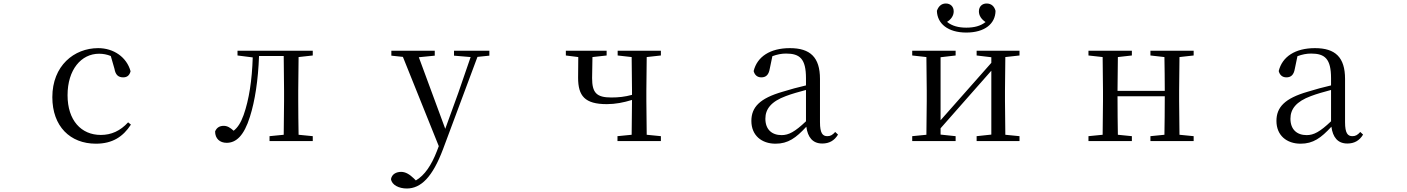

<svg xmlns="http://www.w3.org/2000/svg" viewBox="-20 -806 8040 1097"><path d="M528 15C623 15 683 -25 728 -94L712 -107C667 -58 616 -35 556 -35C444 -35 366 -118 366 -262C366 -408 444 -499 546 -499C569 -499 591 -495 613 -486L634 -413C640 -378 656 -364 684 -364C706 -364 720 -375 726 -399C704 -479 630 -531 541 -531C403 -531 279 -430 279 -251C279 -84 381 15 528 15Z M1600 0H1767V-28L1686 -36C1685 -92 1684 -174 1684 -229V-288C1684 -342 1685 -424 1686 -480L1767 -489V-516H1337V-489L1424 -478C1420 -348 1403 -237 1372 -149C1356 -105 1339 -78 1315 -59C1295 -77 1279 -87 1258 -87C1235 -87 1218 -77 1209 -55C1209 -14 1236 10 1275 10C1329 10 1374 -30 1408 -139C1437 -230 1455 -349 1460 -486H1601L1603 -288V-229L1601 -36L1520 -28V0Z M2574 -488 2669 -480 2598 -274 2524 -70 2373 -479 2464 -488V-516H2216V-488L2282 -481L2487 29L2476 58C2445 138 2406 196 2356 225L2344 213C2321 191 2298 176 2272 176C2244 176 2219 189 2214 217C2218 251 2260 271 2304 271C2385 271 2451 206 2511 47L2708 -481L2776 -488V-516H2574Z M3509 -489 3589 -480 3591 -288V-264C3550 -253 3515 -249 3473 -249C3388 -249 3363 -276 3363 -360L3365 -480L3446 -489V-516H3213V-489L3284 -480L3283 -362C3283 -258 3321 -211 3447 -211C3496 -211 3542 -220 3591 -235L3589 -36L3508 -28V0H3756V-28L3675 -36L3673 -229V-288L3675 -480L3756 -489V-516H3509Z M4678 14C4717 14 4747 -2 4768 -37L4752 -52C4736 -34 4724 -28 4707 -28C4680 -28 4665 -45 4665 -108V-355C4665 -479 4609 -531 4493 -531C4380 -531 4306 -482 4286 -400C4292 -377 4307 -364 4330 -364C4355 -364 4372 -377 4378 -413L4393 -485C4420 -495 4445 -500 4471 -500C4550 -500 4585 -470 4585 -359V-318C4541 -308 4494 -295 4452 -282C4320 -244 4273 -193 4273 -115C4273 -32 4332 15 4411 15C4483 15 4528 -18 4587 -82C4595 -22 4623 14 4678 14ZM4585 -113C4522 -53 4486 -34 4446 -34C4390 -34 4353 -66 4353 -128C4353 -183 4386 -226 4470 -257C4504 -270 4544 -281 4585 -292Z M5501 -620C5606 -620 5667 -670 5668 -744C5661 -771 5643 -786 5617 -786C5592 -786 5573 -769 5573 -741C5573 -717 5587 -696 5611 -680C5582 -657 5545 -648 5501 -648C5458 -648 5420 -657 5391 -681C5415 -696 5429 -717 5429 -741C5429 -769 5410 -786 5384 -786C5360 -786 5342 -771 5333 -744C5335 -671 5396 -620 5501 -620ZM5560 -489 5644 -479V-447L5484 -266L5354 -119V-479L5440 -489V-516H5192V-489L5273 -480L5275 -288V-229L5273 -36L5192 -28V0H5440V-28L5354 -37V-73L5509 -249L5644 -402V-37L5560 -28V0H5805V-28L5724 -36L5722 -229V-288L5724 -480L5805 -489V-516H5560Z M6553 -489 6633 -480C6634 -426 6635 -346 6635 -287H6365L6367 -480L6447 -489V-516H6199V-489L6280 -480L6282 -288V-229L6280 -36L6199 -28V0H6447V-28L6367 -36C6366 -92 6365 -177 6365 -256H6635C6635 -177 6634 -92 6633 -36L6553 -28V0H6800V-28L6719 -36L6717 -229V-288L6719 -480L6800 -489V-516H6553Z M7678 14C7717 14 7747 -2 7768 -37L7752 -52C7736 -34 7724 -28 7707 -28C7680 -28 7665 -45 7665 -108V-355C7665 -479 7609 -531 7493 -531C7380 -531 7306 -482 7286 -400C7292 -377 7307 -364 7330 -364C7355 -364 7372 -377 7378 -413L7393 -485C7420 -495 7445 -500 7471 -500C7550 -500 7585 -470 7585 -359V-318C7541 -308 7494 -295 7452 -282C7320 -244 7273 -193 7273 -115C7273 -32 7332 15 7411 15C7483 15 7528 -18 7587 -82C7595 -22 7623 14 7678 14ZM7585 -113C7522 -53 7486 -34 7446 -34C7390 -34 7353 -66 7353 -128C7353 -183 7386 -226 7470 -257C7504 -270 7544 -281 7585 -292Z"/></svg>

Font: Harano Aji Mincho CN
Style: Regular
Weight: 400
Foundry: Masamichi Hosoda
Version: HaranoAjiMinchoCN-Regular version 20230610;ttx 4.39.4